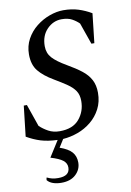

<svg xmlns="http://www.w3.org/2000/svg" viewBox="-98 -730 701 1030"><g transform="rotate(-10 252.0 -215.0)"><path d="M152 240Q126 240 106 233Q86 226 75 212L77 199H80Q92 205 106 208.5Q120 212 139 212Q202 212 202 165Q202 142 182.5 126.5Q163 111 116 97L171 10Q118 8 80.5 -3.5Q43 -15 5 -37L24 -203H41L83 -82Q103 -63 129.5 -48.5Q156 -34 191 -34Q262 -34 297 -75.5Q332 -117 332 -174Q332 -208 317 -230Q302 -252 274 -271Q246 -290 207 -313Q154 -344 126.5 -378Q99 -412 99 -468Q99 -514 119.5 -551.5Q140 -589 173.5 -615.5Q207 -642 246 -656Q285 -670 321 -670Q366 -670 402.5 -658.5Q439 -647 473 -627L455 -467H439L398 -584Q382 -600 360 -612Q338 -624 304 -624Q258 -624 224 -589Q190 -554 190 -497Q190 -459 213.5 -433Q237 -407 289 -377Q336 -350 366.5 -326Q397 -302 412.5 -272.5Q428 -243 428 -202Q428 -153 408 -114.5Q388 -76 355 -49Q322 -22 282 -7.5Q242 7 201 10L174 53Q220 69 239.5 91.5Q259 114 259 148Q259 186 230.5 213Q202 240 152 240Z"/></g></svg>

Font: Spectral SC Medium
Style: Italic
Weight: 500
Italic angle: -10°
Designer: Jean-Baptiste Levee
Foundry: Production Type
Version: Version 2.001